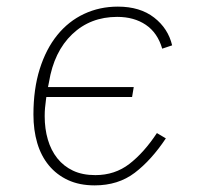

<svg xmlns="http://www.w3.org/2000/svg" viewBox="-20 -548 640 580"><path d="M266 12Q220 12 185.5 -4Q151 -20 127.5 -48.5Q104 -77 92.5 -116Q81 -155 81 -202Q81 -279 100 -339.5Q119 -400 153 -442Q187 -484 234 -506Q281 -528 336 -528Q403 -528 445.5 -495Q488 -462 500 -411L470 -401Q456 -449 420.5 -473Q385 -497 334 -497Q253 -497 198 -444.5Q143 -392 128 -300L125 -285H384L379 -255H120L119 -248Q117 -232 116 -221.5Q115 -211 115 -197Q115 -159 124.5 -126.5Q134 -94 153 -70Q172 -46 200.5 -32.5Q229 -19 268 -19Q327 -19 371 -53Q415 -87 454 -146L481 -130Q437 -64 387 -26Q337 12 266 12Z"/></svg>

Font: IBM Plex Mono ExtraLight
Style: Italic
Weight: 200
Italic angle: -9°
Monospace: yes
Designer: Mike Abbink, Paul van der Laan, Pieter van Rosmalen
Foundry: Bold Monday
Version: Version 2.3